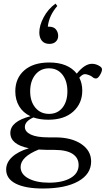

<svg xmlns="http://www.w3.org/2000/svg" viewBox="-20 -804 593 1078"><path d="M257.8 -557.6Q229.5 -557.6 215.1 -575.2Q200.7 -592.8 200.7 -621.6Q200.7 -661.1 225.3 -707.3Q250 -753.4 291.5 -783.7L301.8 -770.5Q254.9 -716.3 248.5 -654.3H253.9Q282.2 -654.3 294.4 -638.4Q306.6 -622.6 306.6 -602.5Q306.6 -582.5 293.2 -570.1Q279.8 -557.6 257.8 -557.6ZM251.5 -131.8Q204.1 -131.8 167.5 -144.5Q119.6 -123 119.6 -91.3Q119.6 -64.5 152.8 -48.6Q186 -32.7 251.5 -32.7H289.6Q381.3 -32.7 436.5 4.6Q491.7 42 491.7 102.5Q491.7 173.3 419.4 213.9Q347.2 254.4 220.7 254.4Q122.6 254.4 68.6 227.1Q14.6 199.7 14.6 147.9Q14.6 108.4 48.1 77.4Q81.5 46.4 142.1 28.3Q38.1 7.3 38.1 -57.6Q38.1 -122.1 150.9 -151.4Q109.4 -170.9 87.6 -207.3Q65.9 -243.7 65.9 -291Q65.9 -364.7 116.2 -408.9Q166.5 -453.1 256.8 -453.1Q361.3 -453.1 411.1 -390.6Q455.6 -445.8 496.6 -445.8Q519.5 -445.8 540.5 -432.1Q552.7 -424.3 552.7 -414.1Q552.7 -401.9 541.3 -382.6Q529.8 -363.3 519 -363.3Q507.8 -363.3 499 -371.6Q492.7 -377.4 479.2 -382.6Q465.8 -387.7 457 -387.7Q442.4 -387.7 425.3 -367.7Q441.9 -335.9 441.9 -295.4Q441.9 -223.6 391.4 -177.7Q340.8 -131.8 251.5 -131.8ZM255.4 -164.6Q302.7 -164.6 330.6 -199.2Q358.4 -233.9 358.4 -291Q358.4 -349.1 330.6 -384.8Q302.7 -420.4 255.4 -420.4Q207.5 -420.4 178.5 -384.8Q149.4 -349.1 149.4 -291Q149.4 -234.4 178.5 -199.5Q207.5 -164.6 255.4 -164.6ZM95.7 133.8Q95.7 174.3 140.1 198Q184.6 221.7 255.4 221.7Q330.6 221.7 376 195.6Q421.4 169.4 421.4 122.6Q421.4 82 387.2 59.8Q353 37.6 286.1 37.6H247.6Q228.5 37.6 197.3 35.6Q95.7 76.7 95.7 133.8Z"/></svg>

Font: Elstob 10pt
Style: Regular
Weight: 400
Designer: Peter S. Baker
Version: Version 1.015